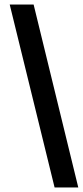

<svg xmlns="http://www.w3.org/2000/svg" viewBox="-20 -749 370 851"><path d="M222 82 23 -729H129L327 82Z"/></svg>

Font: Hubot Sans Condensed SemiBold
Style: Regular
Weight: 600
Width: 3
Designer: Deni Anggara
Foundry: GitHub, Inc., Subsidiary of Microsoft Corporation
Version: Version 2.000